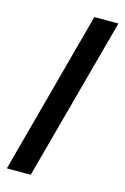

<svg xmlns="http://www.w3.org/2000/svg" viewBox="-128 -798 627 963"><g transform="rotate(15 185.5 -316.5)"><path d="M133.8 106.4H9.8L237.3 -740.2H362.3Z"/></g></svg>

Font: WEMIX Pretendard
Style: Bold
Weight: 700
Designer: Base glyphs from Inter by Rasmus Andersson; Hangeul glyphs from Noto Sans CJK(Source Han Sans) by Jang Soo-young and Kan
Foundry: Kil Hyung-jin
Version: Version 1.000